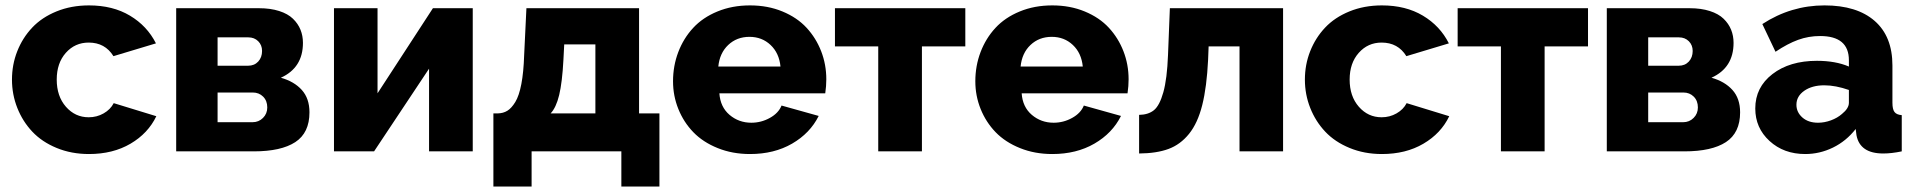

<svg xmlns="http://www.w3.org/2000/svg" viewBox="-20 -555 7020 704"><path d="M306.2 9.8Q241.7 9.8 187.7 -12.5Q133.8 -34.7 98.4 -72.3Q63 -109.9 43.5 -159.2Q23.9 -208.5 23.9 -263.2Q23.9 -317.9 43.2 -366.9Q62.5 -416 97.9 -453.6Q133.3 -491.2 187.3 -513.2Q241.2 -535.2 306.2 -535.2Q393.6 -535.2 456.5 -497.6Q519.5 -460 551.8 -396L396 -349.1Q365.2 -398.9 305.2 -398.9Q254.9 -398.9 221.4 -361.3Q188 -323.7 188 -263.2Q188 -202.1 221.7 -163.6Q255.4 -125 305.2 -125Q335 -125 359.9 -139.2Q384.8 -153.3 397 -176.8L553.2 -128.9Q522.9 -65.9 458.5 -28.1Q394 9.8 306.2 9.8Z M626 0V-524.9H929.7Q971.7 -524.9 1003.7 -514.6Q1035.6 -504.4 1054.2 -486.3Q1072.8 -468.3 1081.8 -446Q1090.8 -423.8 1090.8 -397.9Q1090.8 -306.6 1009.8 -270Q1058.6 -256.3 1086.7 -225.1Q1114.7 -193.8 1114.7 -143.1Q1114.7 -67.9 1062.7 -33.9Q1010.7 0 910.6 0ZM777.8 -314H889.6Q912.6 -314 926.8 -329.3Q940.9 -344.7 940.9 -368.2Q940.9 -389.6 926.8 -403.8Q912.6 -418 890.6 -418H777.8ZM777.8 -106.9H905.8Q928.7 -106.9 944.3 -122.6Q960 -138.2 960 -161.1Q960 -185.5 944.8 -200.7Q929.7 -215.8 906.7 -215.8H777.8Z M1204.6 0V-524.9H1364.3V-212.9L1567.4 -524.9H1713.4V0H1553.2V-303.2L1351.6 0Z M1789.1 128.9V-139.2H1805.2Q1825.2 -139.6 1840.3 -148.9Q1855.5 -158.2 1869.4 -180.9Q1883.3 -203.6 1891.6 -246.8Q1899.9 -290 1901.9 -353L1910.2 -524.9H2323.2V-139.2H2397.9V128.9H2258.3V0H1929.2V128.9ZM1999 -139.2H2163.1V-392.1H2048.8L2045.9 -335.9Q2041.5 -252.9 2030.3 -206.5Q2019 -160.2 1999 -139.2Z M2730 9.8Q2665.5 9.8 2611.6 -12Q2557.6 -33.7 2522.2 -70.3Q2486.8 -106.9 2467.3 -155.3Q2447.8 -203.6 2447.8 -256.8Q2447.8 -313.5 2467 -364Q2486.3 -414.6 2521.5 -452.6Q2556.6 -490.7 2610.6 -512.9Q2664.6 -535.2 2730 -535.2Q2795.4 -535.2 2849.1 -512.9Q2902.8 -490.7 2937.5 -453.1Q2972.2 -415.5 2991 -366.9Q3009.8 -318.4 3009.8 -264.2Q3009.8 -239.3 3005.9 -212.9H2617.7Q2621.1 -162.6 2655 -133.8Q2689 -105 2734.9 -105Q2771 -105 2802.7 -122.6Q2834.5 -140.1 2845.7 -168L2981.9 -129.9Q2950.2 -66.4 2884.3 -28.3Q2818.4 9.8 2730 9.8ZM2613.8 -311H2841.8Q2836.9 -360.4 2805.4 -390.1Q2773.9 -419.9 2728 -419.9Q2681.6 -419.9 2650.1 -390.1Q2618.7 -360.4 2613.8 -311Z M3200.2 0V-384.8H3041.5V-524.9H3519.5V-384.8H3360.4V0Z M3838.4 9.8Q3773.9 9.8 3720 -12Q3666 -33.7 3630.6 -70.3Q3595.2 -106.9 3575.7 -155.3Q3556.2 -203.6 3556.2 -256.8Q3556.2 -313.5 3575.4 -364Q3594.7 -414.6 3629.9 -452.6Q3665 -490.7 3719 -512.9Q3772.9 -535.2 3838.4 -535.2Q3903.8 -535.2 3957.5 -512.9Q4011.2 -490.7 4045.9 -453.1Q4080.6 -415.5 4099.4 -366.9Q4118.2 -318.4 4118.2 -264.2Q4118.2 -239.3 4114.3 -212.9H3726.1Q3729.5 -162.6 3763.4 -133.8Q3797.4 -105 3843.3 -105Q3879.4 -105 3911.1 -122.6Q3942.9 -140.1 3954.1 -168L4090.3 -129.9Q4058.6 -66.4 3992.7 -28.3Q3926.8 9.8 3838.4 9.8ZM3722.2 -311H3950.2Q3945.3 -360.4 3913.8 -390.1Q3882.3 -419.9 3836.4 -419.9Q3790 -419.9 3758.5 -390.1Q3727.1 -360.4 3722.2 -311Z M4156.7 7.8V-133.8Q4190.4 -134.3 4211.2 -151.1Q4231.9 -168 4245.6 -216.8Q4259.3 -265.6 4262.7 -353L4269.5 -524.9H4684.6V0H4524.9V-384.8H4411.6L4409.7 -335.9Q4404.8 -235.8 4388.2 -169.7Q4371.6 -103.5 4339.8 -64.2Q4308.1 -24.9 4264.4 -8.8Q4220.7 7.3 4156.7 7.8Z M5046.9 9.8Q4982.4 9.8 4928.5 -12.5Q4874.5 -34.7 4839.1 -72.3Q4803.7 -109.9 4784.2 -159.2Q4764.6 -208.5 4764.6 -263.2Q4764.6 -317.9 4783.9 -366.9Q4803.2 -416 4838.6 -453.6Q4874 -491.2 4928 -513.2Q4981.9 -535.2 5046.9 -535.2Q5134.3 -535.2 5197.3 -497.6Q5260.3 -460 5292.5 -396L5136.7 -349.1Q5106 -398.9 5045.9 -398.9Q4995.6 -398.9 4962.2 -361.3Q4928.7 -323.7 4928.7 -263.2Q4928.7 -202.1 4962.4 -163.6Q4996.1 -125 5045.9 -125Q5075.7 -125 5100.6 -139.2Q5125.5 -153.3 5137.7 -176.8L5293.9 -128.9Q5263.7 -65.9 5199.2 -28.1Q5134.8 9.8 5046.9 9.8Z M5483.4 0V-384.8H5324.7V-524.9H5802.7V-384.8H5643.6V0Z M5871.6 0V-524.9H6175.3Q6217.3 -524.9 6249.3 -514.6Q6281.2 -504.4 6299.8 -486.3Q6318.4 -468.3 6327.4 -446Q6336.4 -423.8 6336.4 -397.9Q6336.4 -306.6 6255.4 -270Q6304.2 -256.3 6332.3 -225.1Q6360.4 -193.8 6360.4 -143.1Q6360.4 -67.9 6308.3 -33.9Q6256.3 0 6156.2 0ZM6023.4 -314H6135.3Q6158.2 -314 6172.4 -329.3Q6186.5 -344.7 6186.5 -368.2Q6186.5 -389.6 6172.4 -403.8Q6158.2 -418 6136.2 -418H6023.4ZM6023.4 -106.9H6151.4Q6174.3 -106.9 6189.9 -122.6Q6205.6 -138.2 6205.6 -161.1Q6205.6 -185.5 6190.4 -200.7Q6175.3 -215.8 6152.3 -215.8H6023.4Z M6416 -157.2Q6416 -234.9 6479 -283.4Q6542 -332 6642.1 -332Q6710.4 -332 6759.3 -311V-334Q6759.3 -422.9 6653.8 -422.9Q6611.3 -422.9 6573 -408.9Q6534.7 -395 6490.2 -365.2L6441.9 -466.8Q6546.9 -535.2 6669.9 -535.2Q6788.6 -535.2 6853.8 -478.3Q6918.9 -421.4 6918.9 -314.9V-178.2Q6918.9 -154.3 6926.5 -144.3Q6934.1 -134.3 6953.1 -132.8V0Q6916 7.8 6885.3 7.8Q6799.8 7.8 6787.1 -59.1L6784.2 -82Q6749.5 -37.6 6700.9 -13.9Q6652.3 9.8 6599.1 9.8Q6520.5 9.8 6468.3 -38.1Q6416 -85.9 6416 -157.2ZM6733.9 -137.2Q6759.3 -157.7 6759.3 -178.2V-225.1Q6710.4 -242.2 6668.9 -242.2Q6624.5 -242.2 6595.7 -222.2Q6566.9 -202.1 6566.9 -170.9Q6566.9 -143.6 6588.6 -124.3Q6610.4 -105 6646 -105Q6669.9 -105 6693.6 -113.8Q6717.3 -122.6 6733.9 -137.2Z"/></svg>

Font: Raleway-v4020 ExtraBold
Style: Regular
Weight: 800
Designer: Matt McInerney, Pablo Impallari, Rodrigo Fuenzalida
Foundry: Matt McInerney, Pablo Impallari, Rodrigo Fuenzalida
Version: Version 4.020;PS 004.020;hotconv 1.0.88;makeotf.lib2.5.64775